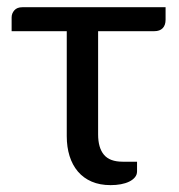

<svg xmlns="http://www.w3.org/2000/svg" viewBox="-20 -522 507 545"><path d="M450 -466Q450 -450.5 441.8 -442Q433.5 -433.5 418 -433.5H258.5V-140.5Q258.5 -102.5 275 -82.8Q291.5 -63 328 -63H369V-35.5Q369 -26 363 -18.8Q357 -11.5 346.8 -6.5Q336.5 -1.5 323 1Q309.5 3.5 294 3.5Q263.5 3.5 240.2 -6.5Q217 -16.5 201.2 -35Q185.5 -53.5 177.5 -79Q169.5 -104.5 169.5 -135.5V-433.5H13V-472.5Q13 -484 20.8 -492.8Q28.5 -501.5 43.5 -501.5H450Z"/></svg>

Font: Lato
Style: Regular
Weight: 400
Designer: Lukasz Dziedzic with Adam Twardoch and Botio Nikoltchev
Foundry: tyPoland Lukasz Dziedzic
Version: Version 2.010; 2014-09-01; http://www.latofonts.com/; ttfaut